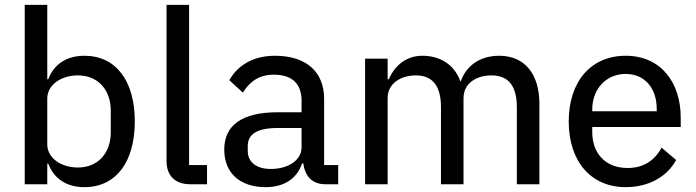

<svg xmlns="http://www.w3.org/2000/svg" viewBox="-20 -760 2873 792"><path d="M82 0H175V-85H179C203 -21 257 12 328 12C458 12 536 -91 536 -259C536 -427 458 -530 328 -530C257 -530 203 -497 179 -433H175V-740H82ZM301 -69C231 -69 175 -109 175 -164V-354C175 -409 231 -449 301 -449C384 -449 437 -390 437 -303V-215C437 -128 384 -69 301 -69Z M834 0V-79H760V-740H667V-95C667 -38 700 0 764 0Z M1375 0V-79H1317V-352C1317 -464 1243 -530 1114 -530C1018 -530 957 -485 926 -429L982 -378C1009 -422 1048 -452 1109 -452C1187 -452 1224 -413 1224 -344V-297H1126C978 -297 905 -243 905 -143C905 -48 968 12 1076 12C1150 12 1205 -22 1226 -86H1231C1238 -36 1265 0 1322 0ZM1097 -63C1039 -63 1002 -90 1002 -138V-158C1002 -206 1040 -232 1125 -232H1224V-152C1224 -100 1170 -63 1097 -63Z M1579 0V-355C1579 -418 1636 -449 1695 -449C1766 -449 1799 -404 1799 -317V0H1892V-355C1892 -418 1947 -449 2007 -449C2079 -449 2112 -404 2112 -317V0H2205V-331C2205 -457 2143 -530 2039 -530C1952 -530 1900 -481 1881 -425H1879C1852 -498 1791 -530 1722 -530C1653 -530 1606 -486 1584 -433H1579V-518H1486V0Z M2561 12C2658 12 2733 -33 2769 -100L2709 -151C2681 -98 2634 -67 2569 -67C2476 -67 2423 -129 2423 -215V-236H2788V-275C2788 -420 2706 -530 2561 -530C2417 -530 2326 -423 2326 -259C2326 -95 2417 12 2561 12ZM2561 -455C2639 -455 2689 -397 2689 -311V-301H2423V-308C2423 -393 2480 -455 2561 -455Z"/></svg>

Font: IBM Plex Thai Text
Style: Regular
Weight: 450
Designer: Mike Abbink, Paul van der Laan, Pieter van Rosmalen, Ben Mitchell, Mark Frömberg
Foundry: Bold Monday
Version: Version 1.0